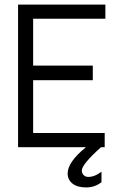

<svg xmlns="http://www.w3.org/2000/svg" viewBox="-20 -644 540 840"><path d="M59 -624H441V-562H125V-357H386V-293H125V-62H438V0H59ZM276 115Q276 65 356 0H422Q338 75 338 102Q338 114 346 122Q354 130 366 130Q395 130 424 107V153Q395 176 357 176Q318 176 297 159Q276 142 276 115Z"/></svg>

Font: Vazir Code FD
Style: Code-FD
Weight: 400
Foundry: DejaVu fonts team - Redesigned by Saber Rastikerdar
Version: Version 1.1.2